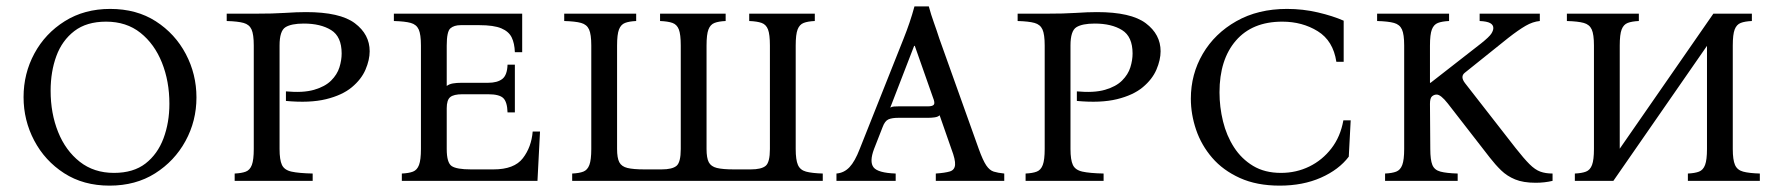

<svg xmlns="http://www.w3.org/2000/svg" viewBox="-20 -568 5588 603"><path d="M326 -540Q409 -540 469.5 -501Q530 -462 563.5 -398.5Q597 -335 597 -262Q597 -188 562.5 -125Q528 -62 467 -23.5Q406 15 324 15Q242 15 181.5 -24Q121 -63 87.5 -126.5Q54 -190 54 -263Q54 -337 88 -400Q122 -463 183.5 -501.5Q245 -540 326 -540ZM338 -25Q399 -25 437 -54.5Q475 -84 493.5 -133.5Q512 -183 512 -242Q512 -313 488.5 -371.5Q465 -430 421 -465Q377 -500 313 -500Q252 -500 213.5 -470.5Q175 -441 157 -392Q139 -343 139 -283Q139 -212 162.5 -153.5Q186 -95 230.5 -60Q275 -25 338 -25Z M717 0V-23Q739 -24 752 -29Q765 -34 771 -50Q777 -66 777 -100V-425Q777 -460 770 -475.5Q763 -491 745 -496Q727 -501 692 -502V-525H777Q839 -525 875.5 -527.5Q912 -530 941 -530Q1048 -530 1094.5 -495Q1141 -460 1141 -407Q1141 -380 1128 -349.5Q1115 -319 1085 -294Q1055 -269 1004 -256.5Q953 -244 878 -251V-281Q932 -276 966.5 -286Q1001 -296 1020 -315Q1039 -334 1046 -356.5Q1053 -379 1053 -400Q1053 -453 1020 -473.5Q987 -494 934 -494Q895 -494 876.5 -482.5Q858 -471 858 -425V-100Q858 -66 865.5 -50Q873 -34 895.5 -29Q918 -24 962 -23V0Z M1242 0V-23Q1264 -24 1277 -29Q1290 -34 1296 -50Q1302 -66 1302 -100V-425Q1302 -460 1295 -475.5Q1288 -491 1270 -496Q1252 -501 1217 -502V-525H1620V-404H1597Q1596 -432 1587 -450.5Q1578 -469 1554.5 -479Q1531 -489 1485 -489H1427Q1406 -489 1394.5 -479Q1383 -469 1383 -425V-298Q1391 -304 1402.5 -306Q1414 -308 1430 -308H1513Q1542 -308 1557.5 -320Q1573 -332 1574 -365H1597V-215H1574Q1573 -248 1560.5 -260Q1548 -272 1513 -272H1432Q1405 -272 1394 -263Q1383 -254 1383 -228V-100Q1383 -57 1398.5 -46.5Q1414 -36 1459 -36H1530Q1595 -36 1622 -71Q1649 -106 1653 -155H1676L1668 0Z M2479 -100Q2479 -66 2486 -50Q2493 -34 2511.5 -29Q2530 -24 2564 -23V0H1777V-23Q1799 -24 1812 -29Q1825 -34 1831 -50Q1837 -66 1837 -100V-425Q1837 -460 1830 -475.5Q1823 -491 1805 -496Q1787 -501 1752 -502V-525H1978V-502Q1956 -501 1943 -496Q1930 -491 1924 -475.5Q1918 -460 1918 -425V-100Q1918 -72 1925 -58.5Q1932 -45 1950.5 -40.5Q1969 -36 2003 -36H2058Q2091 -36 2104.5 -47Q2118 -58 2118 -100V-425Q2118 -460 2112 -475.5Q2106 -491 2092 -496Q2078 -501 2053 -502V-525H2259V-502Q2237 -501 2224 -496Q2211 -491 2205 -475.5Q2199 -460 2199 -425V-100Q2199 -72 2206 -58.5Q2213 -45 2231.5 -40.5Q2250 -36 2284 -36H2338Q2371 -36 2384.5 -47Q2398 -58 2398 -100V-425Q2398 -460 2392 -475.5Q2386 -491 2372 -496Q2358 -501 2333 -502V-525H2539V-502Q2517 -501 2504 -496Q2491 -491 2485 -475.5Q2479 -460 2479 -425Z M3054 -100Q3067 -64 3077.5 -48.5Q3088 -33 3101 -29Q3114 -25 3134 -23V0H2919V-23Q2948 -25 2963 -29.5Q2978 -34 2979.5 -50Q2981 -66 2968 -100L2931 -206Q2926 -201 2916 -199.5Q2906 -198 2895 -198H2802Q2781 -198 2770 -193Q2759 -188 2752 -169L2725 -100Q2710 -60 2723.5 -42.5Q2737 -25 2793 -23V0H2607V-23Q2631 -25 2648 -43Q2665 -61 2680 -100L2818 -447Q2828 -472 2836.5 -497Q2845 -522 2852 -548H2897Q2904 -522 2913 -497Q2922 -472 2930 -447ZM2894 -234Q2909 -234 2913 -239.5Q2917 -245 2910 -262L2853 -424H2851L2776 -230Q2781 -233 2787.5 -233.5Q2794 -234 2802 -234Z M3201 0V-23Q3223 -24 3236 -29Q3249 -34 3255 -50Q3261 -66 3261 -100V-425Q3261 -460 3254 -475.5Q3247 -491 3229 -496Q3211 -501 3176 -502V-525H3261Q3323 -525 3359.5 -527.5Q3396 -530 3425 -530Q3532 -530 3578.5 -495Q3625 -460 3625 -407Q3625 -380 3612 -349.5Q3599 -319 3569 -294Q3539 -269 3488 -256.5Q3437 -244 3362 -251V-281Q3416 -276 3450.5 -286Q3485 -296 3504 -315Q3523 -334 3530 -356.5Q3537 -379 3537 -400Q3537 -453 3504 -473.5Q3471 -494 3418 -494Q3379 -494 3360.5 -482.5Q3342 -471 3342 -425V-100Q3342 -66 3349.5 -50Q3357 -34 3379.5 -29Q3402 -24 3446 -23V0Z M3999 15Q3927 15 3874 -9Q3821 -33 3787 -72.5Q3753 -112 3736.5 -160.5Q3720 -209 3720 -258Q3720 -335 3757.5 -399Q3795 -463 3863 -501.5Q3931 -540 4022 -540Q4072 -540 4119 -529Q4166 -518 4200 -503V-374H4177Q4167 -440 4118.5 -470Q4070 -500 4007 -500Q3913 -500 3861.5 -440.5Q3810 -381 3810 -278Q3810 -232 3821 -187Q3832 -142 3855.5 -105.5Q3879 -69 3915.5 -47Q3952 -25 4003 -25Q4051 -25 4092 -45Q4133 -65 4161.5 -102Q4190 -139 4199 -190H4222L4216 -76Q4185 -35 4128.5 -10Q4072 15 3999 15Z M4740 -103Q4766 -70 4783.5 -52.5Q4801 -35 4817.5 -29Q4834 -23 4856 -23V0Q4831 6 4803 6Q4764 6 4738.5 -4.5Q4713 -15 4694.5 -33Q4676 -51 4659 -73L4527 -243Q4505 -271 4492 -271Q4484 -271 4477.5 -265.5Q4471 -260 4471 -242L4472 -100Q4472 -66 4478.5 -50Q4485 -34 4504 -29Q4523 -24 4558 -23V0H4330V-23Q4352 -24 4365 -29Q4378 -34 4384 -50Q4390 -66 4390 -100V-425Q4390 -460 4383 -475.5Q4376 -491 4358 -496Q4340 -501 4305 -502V-525H4531V-502Q4509 -501 4496 -496Q4483 -491 4477 -475.5Q4471 -460 4471 -425V-308H4473L4632 -432Q4657 -452 4663.5 -462Q4670 -472 4670 -480Q4670 -490 4660 -495.5Q4650 -501 4627 -502V-525H4816V-502Q4794 -500 4771.5 -487Q4749 -474 4717 -449L4581 -340Q4565 -328 4581 -307Z M5047 0H4926V-23Q4948 -24 4961 -29Q4974 -34 4980 -50Q4986 -66 4986 -100V-425Q4986 -460 4979 -475.5Q4972 -491 4954 -496Q4936 -501 4901 -502V-525H5127V-502Q5105 -501 5092 -496Q5079 -491 5073 -475.5Q5067 -460 5067 -425V-101L5361 -525H5482V-502Q5460 -501 5447 -496Q5434 -491 5428 -475.5Q5422 -460 5422 -425V-100Q5422 -66 5429 -50Q5436 -34 5454.5 -29Q5473 -24 5507 -23V0H5281V-23Q5303 -24 5316 -29Q5329 -34 5335 -50Q5341 -66 5341 -100V-424Z"/></svg>

Font: Bona Nova SC
Style: Regular
Weight: 400
Designer: Mateusz Machalski
Foundry: Capitalics
Version: Version 4.001; ttfautohint (v1.8.4.7-5d5b)